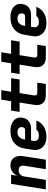

<svg xmlns="http://www.w3.org/2000/svg" viewBox="1122 -1868 755 3040"><g transform="rotate(-90 1500.0 -347.5)"><path d="M22 0 109 -550H254L237 -448Q257 -499 302 -529.5Q347 -560 404 -560Q484 -560 523.5 -504Q563 -448 548 -355L492 0H342L396 -340Q403 -383 384 -406.5Q365 -430 325 -430Q285 -430 259 -406.5Q233 -383 226 -340L172 0Z M855 10Q783 10 733 -18Q683 -46 660.5 -96Q638 -146 649 -210L670 -340Q688 -445 760 -502.5Q832 -560 946 -560Q1017 -560 1067.5 -536.5Q1118 -513 1142 -471Q1166 -429 1157 -373Q1147 -307 1101.5 -270.5Q1056 -234 985 -234H797L792 -210Q782 -158 803.5 -134Q825 -110 874 -110Q906 -110 931.5 -120Q957 -130 965 -150H1112Q1084 -74 1016.5 -32Q949 10 855 10ZM811 -327 964 -329Q981 -329 992 -338Q1003 -347 1007 -371Q1013 -406 991 -427.5Q969 -449 928 -449Q879 -449 850 -420Q821 -391 813 -340Z M1511 0Q1427 0 1387 -48Q1347 -96 1360 -180L1397 -415H1249L1270 -550H1418L1443 -705H1593L1568 -550H1783L1762 -415H1547L1510 -185Q1507 -163 1516 -149Q1525 -135 1547 -135H1712L1691 0Z M2111 0Q2027 0 1987 -48Q1947 -96 1960 -180L1997 -415H1849L1870 -550H2018L2043 -705H2193L2168 -550H2383L2362 -415H2147L2110 -185Q2107 -163 2116 -149Q2125 -135 2147 -135H2312L2291 0Z M2655 10Q2583 10 2533 -18Q2483 -46 2460.5 -96Q2438 -146 2449 -210L2470 -340Q2488 -445 2560 -502.5Q2632 -560 2746 -560Q2817 -560 2867.5 -536.5Q2918 -513 2942 -471Q2966 -429 2957 -373Q2947 -307 2901.5 -270.5Q2856 -234 2785 -234H2597L2592 -210Q2582 -158 2603.5 -134Q2625 -110 2674 -110Q2706 -110 2731.5 -120Q2757 -130 2765 -150H2912Q2884 -74 2816.5 -32Q2749 10 2655 10ZM2611 -327 2764 -329Q2781 -329 2792 -338Q2803 -347 2807 -371Q2813 -406 2791 -427.5Q2769 -449 2728 -449Q2679 -449 2650 -420Q2621 -391 2613 -340Z"/></g></svg>

Font: JetBrains Mono NL ExtraBold
Style: Italic
Weight: 800
Italic angle: -9°
Monospace: yes
Designer: Philipp Nurullin, Konstantin Bulenkov
Foundry: JetBrains
Version: Version 2.305; ttfautohint (v1.8.4.7-5d5b)